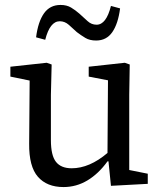

<svg xmlns="http://www.w3.org/2000/svg" viewBox="-20 -744 653 777"><path d="M237 13Q170 13 133.5 -28.5Q97 -70 98 -163L100 -418L22 -434V-474L169 -490L189 -483L186 -360V-177Q186 -115 206.5 -89Q227 -63 270 -63Q342 -63 415 -125L417 -419L339 -434V-474L485 -490L505 -483L503 -360V-56L578 -41V0L429 8L419 -91H415Q379 -41 334 -14Q289 13 237 13ZM126 -593Q134 -656 158 -690Q182 -724 225 -724Q250 -724 267.5 -713.5Q285 -703 301 -689Q319 -673 334.5 -658.5Q350 -644 371 -644Q410 -644 429 -720L466 -710Q458 -648 434.5 -614Q411 -580 369 -580Q343 -580 325.5 -590.5Q308 -601 291 -614Q275 -629 258.5 -643.5Q242 -658 222 -658Q182 -658 163 -583Z"/></svg>

Font: Source Serif 4 SmText
Style: Regular
Weight: 400
Designer: Frank Grießhammer
Foundry: Adobe
Version: Version 4.005;hotconv 1.1.0;makeotfexe 2.6.0